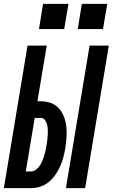

<svg xmlns="http://www.w3.org/2000/svg" viewBox="-36 -970 581 990"><path d="M304 0 426 -735H525L403 0ZM-16 0 106 -735H205L157 -448H174Q201 -448 226 -439Q251 -430 268 -411Q285 -392 294 -367.5Q303 -343 306 -316.5Q309 -290 307 -262.5Q305 -235 301 -208V-207Q297 -184 291 -160.5Q285 -137 275 -114Q265 -91 250.5 -70Q236 -49 216.5 -32.5Q197 -16 173 -8Q149 0 125 0ZM97 -86H125Q138 -86 150 -95.5Q162 -105 170 -117Q178 -129 183 -142Q188 -155 192 -168Q196 -181 199 -194.5Q202 -208 204 -221V-222Q206 -236 208 -249.5Q210 -263 210.5 -276.5Q211 -290 210.5 -303Q210 -316 206.5 -328.5Q203 -341 195.5 -351.5Q188 -362 174 -362H143ZM495 -820H365L386 -950H517ZM295 -820H165L186 -950H317Z"/></svg>

Font: Iosevka SS04 Semibold
Style: Italic
Weight: 600
Italic angle: -9°
Monospace: yes
Designer: Belleve Invis
Foundry: Belleve Invis
Version: Version 19.0.0; ttfautohint (v1.8.4)